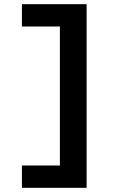

<svg xmlns="http://www.w3.org/2000/svg" viewBox="-20 -790 540 920"><path d="M395 110H85V3H267V-663H85V-770H395Z"/></svg>

Font: M PLUS 1 Code
Style: Bold
Weight: 700
Designer: Coji Morishita
Foundry: UNDERFOREST DESIGN
Version: Version 1.002